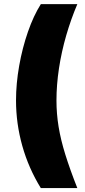

<svg xmlns="http://www.w3.org/2000/svg" viewBox="-20 -791 421 948"><path d="M59.1 -294.9Q59.1 -377.9 74.7 -466.1Q90.3 -554.2 117.9 -633.8Q145.5 -713.4 181.6 -770.5H361.8Q330.6 -697.3 307.1 -616.5Q283.7 -535.6 271.2 -453.6Q258.8 -371.6 258.8 -294.9Q258.8 -229.5 269.3 -165.3Q279.8 -101.1 302.5 -28.1Q325.2 44.9 361.8 137.7H181.6Q121.1 39.6 90.1 -70.8Q59.1 -181.2 59.1 -294.9Z"/></svg>

Font: Inter 18pt Black
Style: Regular
Weight: 900
Designer: Rasmus Andersson
Foundry: rsms
Version: Version 4.001;git-66647c0bb